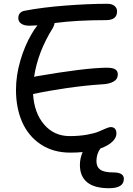

<svg xmlns="http://www.w3.org/2000/svg" viewBox="-20 -765 700 1009"><path d="M160.2 -272Q158.2 -271 153.8 -271Q159.7 -171.4 211.9 -110.6Q264.2 -49.8 346.2 -49.8Q396 -49.8 437 -57.1Q478 -64.5 498.5 -73.5Q519 -82.5 536.1 -89.8Q553.2 -97.2 561 -97.2Q591.8 -97.2 591.8 -63Q591.8 -41 570.3 -20.3Q548.8 0.5 507.8 15.1Q486.8 43.5 486.8 82Q486.8 111.8 506.8 126.5Q526.9 141.1 575.2 141.1Q630.9 141.1 630.9 174.8Q630.9 224.1 553.2 224.1Q476.1 224.1 438 192.9Q399.9 161.6 399.9 102.1Q399.9 67.9 414.1 34.2Q384.3 37.1 349.1 37.1Q259.8 37.1 194.3 -6.3Q128.9 -49.8 96.4 -123.8Q64 -197.8 64 -293Q64 -368.7 87.2 -447.5Q110.4 -526.4 147 -587.9Q158.7 -608.9 176.8 -631.8Q148.4 -629.9 134.8 -629.9Q106.4 -629.9 91.3 -640.9Q76.2 -651.9 76.2 -669.9Q76.2 -700.2 106.9 -708Q199.7 -726.1 322 -735.6Q444.3 -745.1 543.9 -745.1Q568.4 -745.1 581.8 -733.9Q595.2 -722.7 595.2 -705.1Q595.2 -659.2 537.1 -659.2Q383.3 -659.2 267.1 -644Q265.6 -632.8 257.8 -618.2Q178.2 -491.2 159.2 -360.8Q162.1 -361.8 169.9 -363.8Q426.8 -408.2 540 -409.2Q571.8 -409.2 585.4 -400.6Q599.1 -392.1 599.1 -374Q599.1 -348.6 575.9 -335.9Q552.7 -323.2 516.1 -321.8Q429.2 -316.4 328.9 -301.8Q228.5 -287.1 160.2 -272Z"/></svg>

Font: Shantell Sans Irregular
Style: Regular
Weight: 400
Designer: Stephen Nixon, Anya Danilova, Shantell Martin
Foundry: Arrow Type
Version: Version 1.006;[9816181b4]